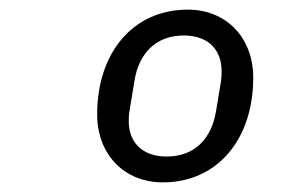

<svg xmlns="http://www.w3.org/2000/svg" viewBox="-20 -730 640 401"><path d="M320 -349.1C435 -349.1 508.9 -440 508.9 -567.8C508.9 -650.9 453.1 -709.9 372.2 -709.9C257.1 -709.9 182.9 -619 182.9 -491.1C182.9 -408 239 -349.1 320 -349.1ZM248.9 -476.9C248.9 -485.1 248.9 -490.1 251.1 -502.1L261 -562.1C269.9 -616.8 304 -655.9 364 -655.9C415.8 -655.9 442.8 -625 442.8 -582C442.8 -573.9 442.8 -568.9 441.1 -557.2L431.1 -497.2C421.9 -442.1 388.1 -403.1 328.1 -403.1C275.9 -403.1 248.9 -433.9 248.9 -476.9Z"/></svg>

Font: Margiela Mono Italic Italic
Style: Regular
Weight: 400
Designer: Mike Abbink, Paul van der Laan, Pieter van Rosmalen
Foundry: Bold Monday
Version: Version 2.003 2021